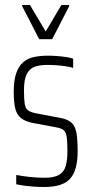

<svg xmlns="http://www.w3.org/2000/svg" viewBox="-20 -741 366 769"><path d="M157 8Q137 8 116 6.5Q95 5 76.5 2.5Q58 0 45 -3V-40Q57 -38 70 -36Q83 -34 97.5 -32.5Q112 -31 127.5 -30Q143 -29 158 -29Q197 -29 217 -41Q237 -53 243.5 -77Q250 -101 250 -134Q250 -174 247 -193.5Q244 -213 234 -220.5Q224 -228 200 -232L109 -249Q80 -255 63.5 -268.5Q47 -282 41 -307Q35 -332 35 -372Q35 -418 44.5 -446.5Q54 -475 72 -491Q90 -507 115.5 -512.5Q141 -518 172 -518Q190 -518 209 -516.5Q228 -515 245 -512.5Q262 -510 273 -506V-469Q261 -473 244 -475.5Q227 -478 208 -479.5Q189 -481 168 -481Q139 -481 118.5 -473.5Q98 -466 87 -444Q76 -422 76 -379Q76 -344 79 -325Q82 -306 93 -298.5Q104 -291 125 -287L215 -270Q247 -265 263.5 -252Q280 -239 285.5 -212Q291 -185 291 -135Q291 -97 283.5 -69.5Q276 -42 260.5 -25Q245 -8 219 0Q193 8 157 8ZM137 -584 69 -716V-721H100L163 -615L226 -721H257V-716L189 -584Z"/></svg>

Font: Saira ExtraCondensed ExtraLight
Style: Regular
Weight: 250
Width: 2
Designer: Hector Gatti with collaboration of the Omnibus-Type team
Foundry: Omnibus-Type
Version: Version 1.101